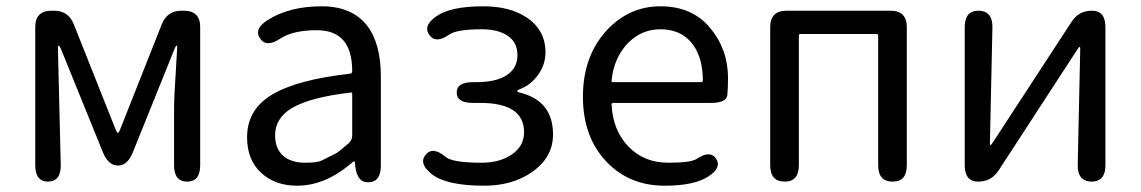

<svg xmlns="http://www.w3.org/2000/svg" viewBox="-20 -577 3624 610"><path d="M133 0Q92 0 92 -52V-491Q92 -543 144 -543H151Q197 -543 214 -501L348 -164Q352 -155 354.5 -155Q357 -155 361 -164L494 -500Q511 -543 557 -543H564Q616 -543 616 -491V-52Q616 0 575 0Q533 0 533 -52V-218Q533 -245 534 -272L543 -427Q543 -432 541 -432Q539 -432 535 -423L402 -93Q385 -51 355 -51Q324 -51 307 -93L173 -423Q169 -432 166.5 -432Q164 -432 164 -427L173 -53Q174 -1 133 0Z M924 13Q854 13 809.5 -28Q765 -69 765 -141Q765 -229 844.5 -276.5Q924 -324 1093 -343Q1099 -344 1099 -351Q1099 -481 987 -481Q910 -481 870 -454Q826 -425 806 -455Q786 -485 830 -513Q899 -557 1002 -557Q1098 -557 1146 -496Q1190 -439 1190 -334V-51Q1190 0 1153 2Q1116 5 1109 -46L1108 -58Q1107 -65 1105.5 -65Q1104 -65 1091 -54Q1010 13 924 13ZM950 -60Q988 -60 1002 -67Q1025 -78 1048 -90Q1057 -95 1088 -122Q1099 -132 1099 -147V-279Q1099 -284 1094 -283Q966 -268 908 -234Q854 -202 854 -147Q854 -103 882 -80Q907 -60 950 -60Z M1518 13Q1397 13 1350 -25Q1310 -58 1332 -85Q1355 -113 1395 -79Q1417 -60 1510 -60Q1568 -60 1606.5 -86.5Q1645 -113 1645 -157Q1645 -250 1506 -250H1483Q1431 -250 1431 -283Q1431 -316 1483 -316H1493Q1557 -316 1590.5 -338.5Q1624 -361 1624 -401.5Q1624 -442 1593.5 -463Q1563 -484 1511 -484Q1431 -484 1407 -467Q1364 -437 1344 -466Q1323 -495 1366 -525Q1411 -557 1516 -557Q1600 -557 1654 -521Q1713 -481 1713 -411Q1713 -371 1689 -338.5Q1665 -306 1632 -294Q1623 -290 1623 -287.5Q1623 -285 1631 -283Q1737 -257 1737 -150Q1737 -77 1671 -31Q1609 13 1518 13Z M2092 13Q1980 13 1908 -62Q1832 -141 1832 -269.5Q1832 -398 1907 -480Q1978 -557 2078.5 -557Q2179 -557 2236 -488.5Q2293 -420 2293 -329Q2293 -302 2291 -276Q2289 -250 2238 -250H1928Q1923 -250 1923 -245Q1927 -163 1976.5 -111.5Q2026 -60 2103 -60Q2175 -60 2193 -72Q2236 -101 2255 -73Q2274 -44 2230 -16Q2185 13 2092 13ZM1923 -321Q1922 -316 1927 -316H2208Q2213 -316 2213 -321Q2213 -397 2177.5 -440.5Q2142 -484 2078 -484Q2018 -484 1975 -440Q1930 -393 1923 -321Z M2473 0Q2427 0 2427 -52V-491Q2427 -543 2479 -543H2809Q2861 -543 2861 -491V-52Q2861 0 2816 0Q2770 0 2770 -52V-464Q2770 -469 2765 -469H2523Q2518 -469 2518 -464V-52Q2518 0 2473 0Z M3088 0Q3045 0 3045 -52V-491Q3045 -543 3089 -543Q3134 -542 3133 -490L3125 -121Q3125 -116 3127 -116Q3129 -116 3136 -127L3384 -507Q3407 -543 3449 -543Q3492 -543 3492 -491V-52Q3492 0 3448 0Q3403 -1 3404 -53L3412 -423Q3412 -428 3410 -428Q3408 -428 3401 -417L3153 -36Q3130 0 3088 0Z"/></svg>

Font: Resource Han Rounded JP
Style: Regular
Weight: 400
Designer: Cyano Hao (round all glyphs); Ryoko NISHIZUKA 西塚涼子 (kana, bopomofo & ideographs); Paul D. Hunt (Latin, Greek & Cyrillic)
Foundry: Cyano Hao
Version: 0.990